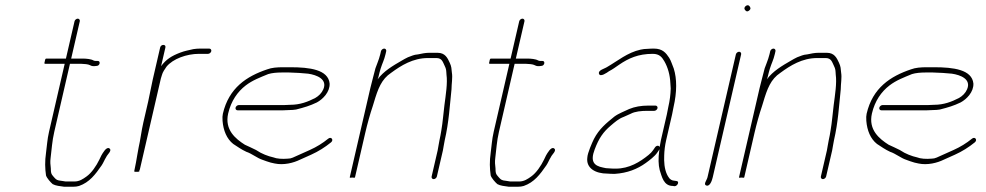

<svg xmlns="http://www.w3.org/2000/svg" viewBox="-20 -669 3754 731"><path d="M263.8 -588 231 -446H156C153.3 -446 151.5 -442.7 150.7 -436C148.5 -429.3 148.7 -426 151.3 -426H226.3L166.6 -167C159.8 -137.8 158.9 -113.5 155.3 -88C150.4 -54.4 151.4 -27.6 155.2 -1C158.6 9.5 172.5 25.1 180.6 32C191.9 38.4 207.9 39.6 224.3 42H258.3C267 42 274.5 41 281 39C320.7 25.3 343.2 -5 367.1 -39.5C373 -48 378.6 -62.2 384.4 -71C388.2 -80.7 408.3 -95.9 396.5 -104C384.9 -111.9 371 -85.7 365.8 -77L358.1 -61C346.8 -37.6 328.7 -10.6 309.3 3C296.1 12.5 282.7 22 262.9 22H229.9C225.4 21.3 221.2 20.7 217.4 20L203.8 18C193.7 15.9 190.6 11.1 183.3 3C174.2 -7 173.8 -11.1 173.5 -28C172 -42.2 170.5 -51.5 172.7 -68C177 -100.8 178.2 -131 186.6 -167L246.3 -426H290.3C298.6 -426 317.3 -424.4 322.2 -421C330.7 -416.2 337.3 -416.6 347.5 -418C361 -418 364.4 -438.3 350.9 -437H343.9C341.2 -437 338.4 -437.7 335.4 -439C327.4 -444.1 308.1 -446 295 -446H251L283.8 -588C285 -593.3 281.3 -598 276.1 -598C270.8 -598 265 -593.3 263.8 -588Z M589.7 -488 561.3 -365C555.2 -338.8 550.5 -309.8 544.3 -283L525.6 -202C518.3 -170.4 514.8 -137.6 507.9 -108C504.7 -94.2 500.3 -62.1 497.8 -51C496 -43.2 493 -26 491.2 -18C490.5 -15.3 493 -14.3 498.5 -15C506.3 -14.3 510.5 -15.3 511.2 -18L511.4 -19H509.4C511 -20.3 512.1 -22 512.5 -24L592.4 -370C593.3 -374 594.7 -378.3 596.4 -383C598.8 -393.4 608 -407 613.8 -415C638.1 -445.2 691.3 -464 737.1 -464H772.1C777.4 -464 783.2 -468.7 784.4 -474C785.7 -479.3 782 -484 776.7 -484H741.7C733.1 -484 724.6 -483.3 716.3 -482C696.4 -476.9 686 -476.3 665.7 -468.5C634.1 -456.4 612.6 -443.5 593.3 -417L609.7 -488C611.1 -494.2 607.8 -498 602 -498C596.2 -498 591.1 -494.2 589.7 -488Z M884.5 -249H1057.5C1065.5 -249 1073.6 -249.3 1081.7 -250C1090.4 -250 1098.9 -250.7 1107.2 -252C1139.3 -260.2 1159.5 -266.1 1186.4 -279C1209.2 -291.3 1236.4 -318.6 1235 -351C1229.6 -404 1159.4 -413 1085.3 -413H1057.3C1034.5 -413 1014.4 -411.4 997.5 -405C919.3 -378.8 851.2 -334.4 828.5 -236C826.9 -229.3 826.5 -220.3 827.3 -209C830.3 -171.9 843.3 -140.4 867.9 -121C884.6 -110.3 898.5 -100 918 -91C937.9 -84.6 959.8 -66.9 978.1 -61L994.7 -55L1010.5 -50C1016.2 -48.7 1021.5 -47.5 1026.2 -46.5C1060.7 -39.3 1097.5 -48.9 1122.1 -61L1164.5 -80C1192.1 -92.4 1217.6 -108.5 1240.3 -127C1251.8 -136.3 1241 -150.3 1229.6 -141C1208.2 -123.7 1185.7 -109.7 1159.6 -98L1094.9 -69C1089 -66.3 1082.7 -65 1076 -65C1055.2 -63.1 1033.5 -64.5 1020.2 -70L1005.1 -74L988.5 -80C973.5 -86.1 971.4 -87.9 954.6 -98C937.5 -107 927.3 -110.5 912.2 -118C877.5 -140.1 834.3 -174.4 848.7 -237C859.8 -284.9 884.5 -319.8 915.3 -343.5C941.3 -363.5 969.7 -374 1001.3 -387C1015.4 -391.3 1033.7 -393 1052.7 -393H1080.7C1095.5 -393 1142 -390.1 1153.2 -388.5C1185.9 -383.7 1227.6 -367.7 1211 -329C1204.6 -314.3 1193.3 -303.5 1180.3 -296C1152.7 -281.8 1122.8 -270 1085.3 -270C1077.2 -269.3 1069.4 -269 1062.1 -269H889.1C883.8 -269 878 -264.3 876.8 -259C875.6 -253.7 879.2 -249 884.5 -249Z M1430.4 -474 1427.9 -463C1425 -450.5 1421.1 -440.4 1417.3 -430L1409.4 -409C1406.8 -400.3 1403.9 -389.3 1400.8 -376C1396.8 -361.3 1393.2 -347.3 1390.1 -334L1311.6 6C1311.2 8 1314.4 8.3 1321.4 7C1327.7 8.3 1331.2 8 1331.6 6L1370.6 -163C1378.4 -196.8 1389.2 -235.7 1399.2 -265C1400.1 -269 1401.4 -273.3 1403.2 -278C1419.2 -331.8 1432.4 -367.5 1469.5 -392C1507 -419.6 1552.2 -448 1609.4 -448H1641.4C1662.9 -448 1665.9 -432.8 1672.7 -419C1679.6 -405.1 1678.8 -400.7 1679.9 -385C1684.5 -352.8 1677.1 -307.5 1672.1 -269C1668 -237.9 1666 -205.3 1660.2 -172L1657.1 -154C1656 -148 1654.7 -141.7 1653.2 -135C1650.4 -123.1 1648.8 -107.5 1646.2 -96L1623.3 3C1622.1 8.3 1625.7 13 1631 13C1636.3 13 1642.1 8.3 1643.3 3L1666.2 -96C1668.8 -107.5 1670.4 -123.2 1673.2 -135C1689.2 -204.3 1692.2 -265.2 1699 -329C1699.1 -350.6 1703.7 -373.3 1700.5 -392C1698.9 -407.8 1699.2 -415.1 1692.3 -430C1683.8 -448.5 1674.7 -468 1646 -468H1614C1599.6 -468 1584.3 -464.7 1571.7 -462C1553.6 -460.5 1549.2 -456.4 1533.1 -451C1524.9 -447 1516.9 -442.7 1509.1 -438C1476 -418.9 1440.6 -398.2 1417.7 -367C1418.3 -369.7 1419.3 -372.3 1420.6 -375C1423.7 -388.3 1426.5 -399.2 1429.1 -407.5C1435.9 -429.3 1442.6 -440 1447.9 -463L1450.4 -474C1451.7 -479.3 1448 -484 1442.7 -484C1437.5 -484 1431.7 -479.3 1430.4 -474Z M1956.8 -588 1924 -446H1849C1846.3 -446 1844.5 -442.7 1843.7 -436C1841.5 -429.3 1841.7 -426 1844.3 -426H1919.3L1859.6 -167C1852.8 -137.8 1851.9 -113.5 1848.3 -88C1843.4 -54.4 1844.4 -27.6 1848.2 -1C1851.6 9.5 1865.5 25.1 1873.6 32C1884.9 38.4 1900.9 39.6 1917.3 42H1951.3C1960 42 1967.5 41 1974 39C2013.7 25.3 2036.2 -5 2060.1 -39.5C2066 -48 2071.6 -62.2 2077.4 -71C2081.2 -80.7 2101.3 -95.9 2089.5 -104C2077.9 -111.9 2064 -85.7 2058.8 -77L2051.1 -61C2039.8 -37.6 2021.7 -10.6 2002.3 3C1989.1 12.5 1975.7 22 1955.9 22H1922.9C1918.4 21.3 1914.2 20.7 1910.4 20L1896.8 18C1886.7 15.9 1883.6 11.1 1876.3 3C1867.2 -7 1866.8 -11.1 1866.5 -28C1865 -42.2 1863.5 -51.5 1865.7 -68C1870 -100.8 1871.2 -131 1879.6 -167L1939.3 -426H1983.3C1991.6 -426 2010.3 -424.4 2015.2 -421C2023.7 -416.2 2030.3 -416.6 2040.5 -418C2054 -418 2057.4 -438.3 2043.9 -437H2036.9C2034.2 -437 2031.4 -437.7 2028.4 -439C2020.4 -444.1 2001.1 -446 1988 -446H1944L1976.8 -588C1978 -593.3 1974.3 -598 1969.1 -598C1963.8 -598 1958 -593.3 1956.8 -588Z M2475.6 -267H2448.6C2420.7 -267 2396.8 -262.7 2375.6 -254C2358 -245.3 2335.2 -237.3 2318.9 -225C2288.3 -200.1 2261.2 -178.4 2241.3 -140C2234.3 -125.9 2217 -86.6 2216.2 -70C2210.3 -28.4 2247.3 -8 2292.8 -8C2301.4 -7.3 2310.6 -7 2320.6 -7C2368.8 -10.2 2406.6 -25.3 2438.7 -48.5C2451.6 -57.8 2473.3 -74.1 2482.3 -88L2489.9 -99L2491.1 -100L2489.9 -95C2486.1 -67.7 2486.4 -41.3 2491.8 -21C2499.9 2.6 2505.8 39 2542 39L2547.8 40C2560.3 40 2568.5 20 2554.4 20L2547.6 19C2539.1 19 2530.1 13.2 2527.2 8C2514.6 -8.3 2509.1 -33.5 2508.6 -59L2508.8 -77C2509.3 -95.3 2511.5 -114.6 2516.4 -136L2538.8 -233C2540.8 -241.7 2542.6 -251 2544.3 -261C2557.6 -319 2557.5 -368.8 2545.2 -408C2539.7 -420.7 2535 -437.9 2527.7 -449C2515.7 -467.2 2502.8 -484 2469.7 -484C2461.1 -484 2452.7 -483.7 2444.5 -483C2436.5 -483 2427.9 -482 2418.8 -480C2369 -469.1 2331.6 -437.1 2291.6 -414C2281.8 -407.2 2256 -402.1 2260.6 -388C2265.1 -374.1 2290.7 -392.1 2298.9 -398C2312.5 -404.9 2323 -412.9 2337 -422.5C2373.2 -447.2 2410 -464 2465.1 -464C2491.1 -464 2500.5 -450.8 2509.2 -436C2522.4 -413.3 2530.9 -384.3 2532.3 -352L2533.6 -332C2533 -309.5 2530.4 -287.5 2524.3 -261C2522.6 -251 2520.8 -241.7 2518.8 -233L2496.4 -136C2494.7 -128.7 2493.4 -121.7 2492.5 -115L2491.2 -109C2489.3 -116.1 2479.2 -115.8 2473.9 -108L2466.4 -97C2462.3 -91 2456.6 -85 2449.2 -79C2416.8 -52.7 2376.2 -27 2324.2 -27C2314.9 -27 2306.3 -27.3 2298.5 -28C2290.5 -28 2283 -29 2276.2 -31C2240.2 -37.8 2227.1 -55.3 2244.1 -100C2260.1 -142.8 2276.8 -166.6 2305.6 -191C2320.6 -203.7 2335.5 -217.2 2354.7 -224L2381.5 -236C2397.2 -244.6 2421.6 -247 2444 -247H2471C2476.3 -247 2482.1 -251.7 2483.3 -257C2484.5 -262.3 2480.9 -267 2475.6 -267Z M2781.7 -462 2673.6 6C2670.9 17.6 2656.2 33.7 2669.8 37.5C2682.9 41.2 2690.7 18.7 2693.6 6L2801.7 -462C2802.9 -467.3 2799.3 -472 2794 -472C2788.7 -472 2782.9 -467.3 2781.7 -462ZM2815.9 -632C2819.4 -627.4 2823.7 -622.1 2832.2 -629C2840.7 -635.9 2836.6 -641.4 2833.1 -646C2826 -655.3 2808.7 -641.3 2815.9 -632Z M2912.4 -474 2909.9 -463C2907 -450.5 2903.1 -440.4 2899.3 -430L2891.4 -409C2888.8 -400.3 2885.9 -389.3 2882.8 -376C2878.8 -361.3 2875.2 -347.3 2872.1 -334L2793.6 6C2793.2 8 2796.4 8.3 2803.4 7C2809.7 8.3 2813.2 8 2813.6 6L2852.6 -163C2860.4 -196.8 2871.2 -235.7 2881.2 -265C2882.1 -269 2883.4 -273.3 2885.2 -278C2901.2 -331.8 2914.4 -367.5 2951.5 -392C2989 -419.6 3034.2 -448 3091.4 -448H3123.4C3144.9 -448 3147.9 -432.8 3154.7 -419C3161.6 -405.1 3160.8 -400.7 3161.9 -385C3166.5 -352.8 3159.1 -307.5 3154.1 -269C3150 -237.9 3148 -205.3 3142.2 -172L3139.1 -154C3138 -148 3136.7 -141.7 3135.2 -135C3132.4 -123.1 3130.8 -107.5 3128.2 -96L3105.3 3C3104.1 8.3 3107.7 13 3113 13C3118.3 13 3124.1 8.3 3125.3 3L3148.2 -96C3150.8 -107.5 3152.4 -123.2 3155.2 -135C3171.2 -204.3 3174.2 -265.2 3181 -329C3181.1 -350.6 3185.7 -373.3 3182.5 -392C3180.9 -407.8 3181.2 -415.1 3174.3 -430C3165.8 -448.5 3156.7 -468 3128 -468H3096C3081.6 -468 3066.3 -464.7 3053.7 -462C3035.6 -460.5 3031.2 -456.4 3015.1 -451C3006.9 -447 2998.9 -442.7 2991.1 -438C2958 -418.9 2922.6 -398.2 2899.7 -367C2900.3 -369.7 2901.3 -372.3 2902.6 -375C2905.7 -388.3 2908.5 -399.2 2911.1 -407.5C2917.9 -429.3 2924.6 -440 2929.9 -463L2932.4 -474C2933.7 -479.3 2930 -484 2924.7 -484C2919.5 -484 2913.7 -479.3 2912.4 -474Z M3335.5 -249H3508.5C3516.5 -249 3524.6 -249.3 3532.7 -250C3541.4 -250 3549.9 -250.7 3558.2 -252C3590.3 -260.2 3610.5 -266.1 3637.4 -279C3660.2 -291.3 3687.4 -318.6 3686 -351C3680.6 -404 3610.4 -413 3536.3 -413H3508.3C3485.5 -413 3465.4 -411.4 3448.5 -405C3370.3 -378.8 3302.2 -334.4 3279.5 -236C3277.9 -229.3 3277.5 -220.3 3278.3 -209C3281.3 -171.9 3294.3 -140.4 3318.9 -121C3335.6 -110.3 3349.5 -100 3369 -91C3388.9 -84.6 3410.8 -66.9 3429.1 -61L3445.7 -55L3461.5 -50C3467.2 -48.7 3472.5 -47.5 3477.2 -46.5C3511.7 -39.3 3548.5 -48.9 3573.1 -61L3615.5 -80C3643.1 -92.4 3668.6 -108.5 3691.3 -127C3702.8 -136.3 3692 -150.3 3680.6 -141C3659.2 -123.7 3636.7 -109.7 3610.6 -98L3545.9 -69C3540 -66.3 3533.7 -65 3527 -65C3506.2 -63.1 3484.5 -64.5 3471.2 -70L3456.1 -74L3439.5 -80C3424.5 -86.1 3422.4 -87.9 3405.6 -98C3388.5 -107 3378.3 -110.5 3363.2 -118C3328.5 -140.1 3285.3 -174.4 3299.7 -237C3310.8 -284.9 3335.5 -319.8 3366.3 -343.5C3392.3 -363.5 3420.7 -374 3452.3 -387C3466.4 -391.3 3484.7 -393 3503.7 -393H3531.7C3546.5 -393 3593 -390.1 3604.2 -388.5C3636.9 -383.7 3678.6 -367.7 3662 -329C3655.6 -314.3 3644.3 -303.5 3631.3 -296C3603.7 -281.8 3573.8 -270 3536.3 -270C3528.2 -269.3 3520.4 -269 3513.1 -269H3340.1C3334.8 -269 3329 -264.3 3327.8 -259C3326.6 -253.7 3330.2 -249 3335.5 -249Z"/></svg>

Font: HoneyBee
Style: UltLitIt
Weight: 100
Foundry: Cannot Into Space Fonts
Version: Version 0.89